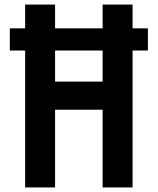

<svg xmlns="http://www.w3.org/2000/svg" viewBox="-20 -820 690 840"><path d="M90 0V-800H221V-463H429V-800H560V0H429V-340H221V0ZM23 -599V-696H627V-599Z"/></svg>

Font: Martian Mono SemiCondensed Medium
Style: Regular
Weight: 500
Width: 4
Designer: Roman Shamin
Foundry: Evil Martians
Version: Version 1.000